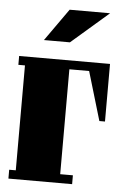

<svg xmlns="http://www.w3.org/2000/svg" viewBox="-52 -743 498 780"><g transform="rotate(5 197.5 -352.5)"><path d="M220.2 -36.1H272V0H12.2V-36.1H39.1V-463.9H12.2V-500H382.8V-265.1H359.9L300.8 -463.9H220.2ZM106.9 -573.2 200.2 -705.1H365.2L212.9 -573.2Z"/></g></svg>

Font: Lletraferida
Style: Heavy
Weight: 900
Designer: Josep Patau Bellart
Foundry: Josep Patau Bellart
Version: Version 1.000